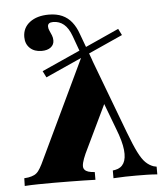

<svg xmlns="http://www.w3.org/2000/svg" viewBox="-48 -675 626 718"><g transform="rotate(-5 265.0 -315.5)"><path d="M125.8 -2.4Q97.6 -2.4 67.7 -2Q37.9 -1.6 16.1 0L16.9 -29L32.3 -30.6Q46 -33.1 54.8 -37.5Q63.7 -41.9 70.6 -50.8Q77.4 -59.7 85.5 -75.8L281.5 -487.9H292.7L413.7 -166.9Q432.3 -117.7 446 -90.3Q459.7 -62.9 473 -50Q486.3 -37.1 502.4 -31.5L513.7 -29V0Q494.4 -1.6 475.4 -2Q456.5 -2.4 434.7 -2.4Q414.5 -2.4 394.4 -2Q374.2 -1.6 349.2 0V-29L358.9 -30.6Q380.6 -34.7 390.7 -52.4Q400.8 -70.2 397.6 -102Q394.4 -133.9 375.8 -181.5L327.4 -309.7L348.4 -299.2L253.2 -100.8Q235.5 -61.3 240.3 -47.6Q245.2 -33.9 267.7 -30.6L281.5 -29V0Q264.5 -0.8 239.1 -1.2Q213.7 -1.6 184.7 -2Q155.6 -2.4 127.4 -2.4H126.6ZM280.6 -440.3 243.5 -542.7Q232.3 -573.4 215.3 -587.5Q198.4 -601.6 175 -601.6Q154.8 -601.6 154.8 -586.3Q154.8 -578.2 158.9 -569.8Q162.9 -561.3 166.5 -552.4Q170.2 -543.5 170.2 -533.1Q170.2 -516.9 157.7 -507.3Q145.2 -497.6 123.4 -497.6Q96 -497.6 79.4 -513.3Q62.9 -529 62.9 -554.8Q62.9 -589.5 89.9 -610.1Q116.9 -630.6 161.3 -630.6Q190.3 -630.6 211.7 -621Q233.1 -611.3 247.6 -592.7Q262.1 -574.2 271 -548.4L308.9 -446ZM132.3 -397.6 120.2 -421.8 272.6 -490.3 287.9 -467.7ZM287.9 -467.7 272.6 -490.3 415.3 -554.8 427.4 -530.6Z"/></g></svg>

Font: Playfair 5pt SemiExpanded Light Black
Style: Regular
Weight: 900
Version: Version 2.203